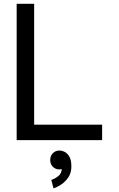

<svg xmlns="http://www.w3.org/2000/svg" viewBox="-20 -743 630 1018"><path d="M161.1 -722.7H68.4V0H521.5V-82H161.1ZM246.1 105.5Q246.1 126.5 260 140.9Q273.9 155.3 294.9 155.3Q316.4 155.3 330.3 140.9Q344.2 126.5 344.2 105.5Q344.2 84 329.8 69.6Q315.4 55.2 294.9 55.2Q273.9 55.2 260 69.6Q246.1 84 246.1 105.5ZM252 210.4 263.7 255.4Q278.8 251.5 301.3 237.5Q323.7 223.6 341.1 199.2Q358.4 174.8 358.4 139.6Q358.4 106.4 348.1 88.1Q337.9 69.8 323.2 62.5Q308.6 55.2 294.9 55.2L295.4 105.5Q295.4 105.5 302.2 118.4Q309.1 131.3 309.1 139.6Q309.1 174.8 289.1 190.7Q269 206.5 252 210.4Z"/></svg>

Font: Giphurs
Style: Regular
Weight: 400
Version: Version 2.010